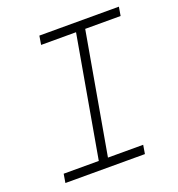

<svg xmlns="http://www.w3.org/2000/svg" viewBox="-126 -798 839 903"><g transform="rotate(-20 293.0 -346.5)"><path d="M48.3 0 55.7 -43.9H231.4L337.9 -649.4H163.1L170.4 -693.4H568.4L561 -649.4H383.8L277.3 -43.9H453.6L446.3 0Z"/></g></svg>

Font: CaskaydiaCove NF ExtraLight
Style: Italic
Weight: 200
Italic angle: -10°
Designer: Aaron Bell
Foundry: Saja Typeworks
Version: Version 2111.001; VTT 6.35;Nerd Fonts 3.2.1